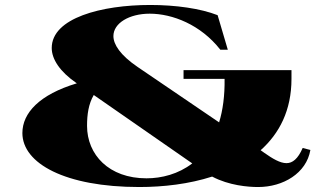

<svg xmlns="http://www.w3.org/2000/svg" viewBox="-20 -738 1343 772"><path d="M1228 -135 1197 -143C1178 -99 1156 -82 1132 -82C1106 -82 1076 -100 1042 -124L1028 -134C1103 -201 1152 -294 1152 -421V-456H718V-421H883C884 -353 876 -295 861 -246L533 -469C464 -516 436 -559 436 -593C436 -645 500 -683 582 -683C673 -683 787 -639 866 -538H896L855 -677C786 -704 686 -718 584 -718C389 -718 188 -666 188 -545C188 -500 221 -450 286 -405L289 -403C139 -358 70 -284 70 -203C70 -81 242 14 540 14C637 14 740 2 833 -28C901 8 978 14 1018 14C1118 14 1212 -41 1228 -135ZM330 -232C330 -278 336 -320 357 -356L753 -81C697 -38 630 -21 569 -21C418 -21 330 -116 330 -232Z"/></svg>

Font: Sprat Extended Black
Style: Regular
Weight: 900
Width: 9
Designer: Ethan Nakache
Foundry: Collletttivo
Version: Version 2.000;Glyphs 3.2 (3217)